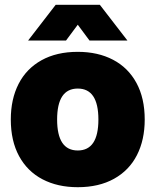

<svg xmlns="http://www.w3.org/2000/svg" viewBox="-20 -770 648 800"><path d="M25 -272Q25 -357 57.5 -420.5Q90 -484 153 -519Q216 -554 304 -554Q388 -554 451 -521Q514 -488 548.5 -424.5Q583 -361 583 -272Q583 -187 550.5 -123.5Q518 -60 455 -25Q392 10 304 10Q220 10 157 -23Q94 -56 59.5 -119.5Q25 -183 25 -272ZM390 -272Q390 -401 304 -401Q218 -401 218 -272Q218 -143 304 -143Q390 -143 390 -272ZM212 -750H396L511 -601H353L304 -667L255 -601H97Z"/></svg>

Font: Mona Sans Black
Style: Regular
Weight: 900
Designer: Deni Anggara
Foundry: GitHub
Version: Version 2.000